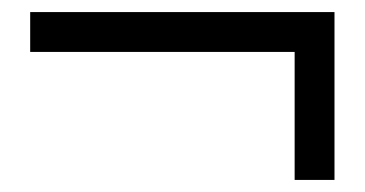

<svg xmlns="http://www.w3.org/2000/svg" viewBox="-20 -406 604 318"><path d="M468 -320H30V-386H534V-108H468Z"/></svg>

Font: Klingon pIqaD HaSta
Style: Regular
Weight: 400
Width: 0
Designer: Mike Neff (qa'vaj)
Foundry: Mike Neff and Michael Everson
Version: Version 2.003